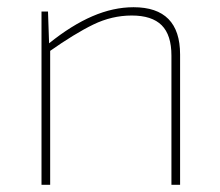

<svg xmlns="http://www.w3.org/2000/svg" viewBox="-20 -512 610 532"><path d="M350 -492Q479 -492 479 -361V0H455V-358Q455 -415 428 -442Q401 -469 345 -469Q290 -469 238.5 -444Q187 -419 116 -369V-392Q178 -442 236 -467Q294 -492 350 -492ZM113 -480 116 -392 119 -376V0H95V-480Z"/></svg>

Font: Exo 2 Thin
Style: Regular
Weight: 250
Designer: Natanael Gama
Foundry: Natanael Gama
Version: Version 2.010